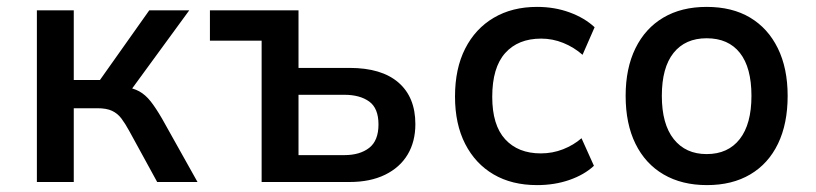

<svg xmlns="http://www.w3.org/2000/svg" viewBox="-20 -528 2367 557"><path d="M87 0V-498H194V-296H270L413 -498H529L350 -253L337 -277Q366 -273 384 -263Q402 -253 417 -234Q432 -215 450 -184L553 0H436L355 -148Q343 -170 332 -184.5Q321 -199 305 -206.5Q289 -214 263 -214H194V0Z M739 0V-410H589V-498H846V-331H994Q1087 -331 1136 -288.5Q1185 -246 1185 -168Q1185 -117 1162.5 -79.5Q1140 -42 1097 -21Q1054 0 994 0ZM846 -78H979Q1024 -78 1051 -99Q1078 -120 1078 -167Q1078 -214 1051 -233.5Q1024 -253 979 -253H846Z M1538 9Q1465 9 1412 -22Q1359 -53 1329.5 -110.5Q1300 -168 1300 -248Q1300 -329 1329.5 -387Q1359 -445 1412.5 -476.5Q1466 -508 1538 -508Q1589 -508 1632.5 -492Q1676 -476 1705 -449L1670 -369Q1645 -391 1614 -403.5Q1583 -416 1550 -416Q1483 -416 1445.5 -374Q1408 -332 1408 -247Q1408 -165 1445.5 -124Q1483 -83 1549 -83Q1583 -83 1613.5 -95Q1644 -107 1667 -127L1703 -47Q1675 -21 1632 -6Q1589 9 1538 9Z M2031 9Q1958 9 1905 -22Q1852 -53 1823.5 -111Q1795 -169 1795 -250Q1795 -330 1823.5 -388Q1852 -446 1904.5 -477Q1957 -508 2030 -508Q2104 -508 2156 -477Q2208 -446 2236.5 -388Q2265 -330 2265 -250Q2265 -169 2237 -111Q2209 -53 2156.5 -22Q2104 9 2031 9ZM2030 -81Q2092 -81 2126 -124.5Q2160 -168 2160 -250Q2160 -332 2126.5 -374.5Q2093 -417 2030 -417Q1968 -417 1934 -374.5Q1900 -332 1900 -250Q1900 -168 1934.5 -124.5Q1969 -81 2030 -81Z"/></svg>

Font: Nunito Sans 7pt SemiCondensed SemiBold
Style: Regular
Weight: 600
Width: 4
Designer: Vernon Adams
Foundry: Vernon Adams
Version: Version 3.101;gftools[0.9.27]